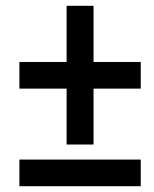

<svg xmlns="http://www.w3.org/2000/svg" viewBox="-20 -643 531 663"><path d="M303 -429H466V-337H303V-144H210V-337H47V-429H210V-623H303ZM47 0V-92H466V0Z"/></svg>

Font: Noto Sans Condensed SemiBold
Style: Italic
Weight: 600
Width: 3
Italic angle: -12°
Designer: Monotype Design Team
Foundry: Monotype Imaging Inc.
Version: Version 2.013; ttfautohint (v1.8.4.7-5d5b)